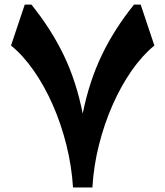

<svg xmlns="http://www.w3.org/2000/svg" viewBox="-20 -821 724 841"><path d="M384.8 0H299.8Q293.9 -93.3 271 -185.5Q248 -277.8 211.4 -361.1Q174.8 -444.3 127.9 -511.5Q81.1 -578.6 28.3 -621.6L88.4 -800.8H117.7Q203.6 -694.3 258.8 -580.1Q314 -465.8 342.3 -323.7Q371.1 -465.8 426.3 -580.3Q481.4 -694.8 566.9 -800.8H596.2L656.2 -621.6Q603.5 -578.6 556.6 -511.5Q509.8 -444.3 473.1 -361.1Q436.5 -277.8 413.3 -185.5Q390.1 -93.3 384.8 0Z"/></svg>

Font: Pinar DS4-Bold
Style: Regular
Weight: 700
Designer: Amin Abedi
Version: Version 2.000